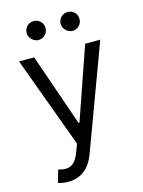

<svg xmlns="http://www.w3.org/2000/svg" viewBox="-139 -830 834 1116"><g transform="rotate(-15 278.5 -272.5)"><path d="M34.1 -545.5H125L275.6 -110.8H281.2L431.8 -545.5H522.7L291.2 79.5Q245 204.5 130.7 204.5Q109.4 204.5 92.7 201.2Q76 197.8 69.6 194.6L90.9 120.7Q103 123.6 113.6 125.5Q124.3 127.5 134.2 127.5Q148.1 127.5 160 123.4Q171.9 119.3 182.5 109.7Q193.2 100.1 202.4 84.3Q211.6 68.5 220.2 45.5L235.8 2.8ZM323.9 -693.2Q323.9 -704.9 328.3 -715.4Q332.7 -725.9 340.4 -733.5Q348 -741.1 358.5 -745.6Q369 -750 380.7 -750Q393.1 -750 403.4 -745.7Q413.7 -741.5 421.3 -733.8Q429 -726.2 433.2 -715.9Q437.5 -705.6 437.5 -693.2Q437.5 -681.5 433.1 -671Q428.6 -660.5 421 -652.9Q413.4 -645.2 402.9 -640.8Q392.4 -636.4 380.7 -636.4Q369.7 -636.4 359.4 -641.2Q349.1 -646 341.1 -653.8Q333.1 -661.6 328.5 -671.9Q323.9 -682.2 323.9 -693.2ZM176.1 -750Q188.6 -750 198.9 -745.7Q209.2 -741.5 216.8 -733.8Q224.4 -726.2 228.7 -715.9Q233 -705.6 233 -693.2Q233 -681.5 228.5 -671Q224.1 -660.5 216.4 -652.9Q208.8 -645.2 198.3 -640.8Q187.9 -636.4 176.1 -636.4Q165.1 -636.4 154.8 -641.2Q144.5 -646 136.5 -653.8Q128.6 -661.6 123.9 -671.9Q119.3 -682.2 119.3 -693.2Q119.3 -704.9 123.8 -715.4Q128.2 -725.9 135.8 -733.5Q143.5 -741.1 153.9 -745.6Q164.4 -750 176.1 -750Z"/></g></svg>

Font: Inter P
Style: Regular
Weight: 400
Designer: Rasmus Andersson
Foundry: rsms
Version: Version 3.018;git-588b23468